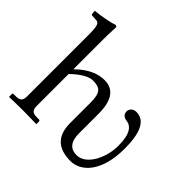

<svg xmlns="http://www.w3.org/2000/svg" viewBox="-175 -875 1063 1063"><g transform="rotate(45 357.0 -343.0)"><path d="M88 -563V-72C88 -43 79 -28 45 -28H26C21 -28 19 -25 19 -20V-1L21 1C21 1 88 -1 124 -1C163 -1 231 1 231 1L233 -1V-20C233 -25 229 -28 225 -28H206C173 -28 163 -43 163 -72V-322C211 -369 254 -392 283 -392C339 -392 361 -375 361 -295V-133C362 -41 407 12 511 12C591 12 675 -66 675 -249C675 -369 646 -439 577 -439C550 -439 536 -420 536 -402C536 -371 566 -366 578 -365C607 -360 639 -333 639 -237C639 -139 586 -35 511 -35C464 -35 436 -64 436 -130V-284C436 -387 400 -439 328 -439C289 -439 230 -426 163 -359V-583C163 -648 166 -688 166 -688C166 -695 162 -698 153 -698C128 -688 59 -675 18 -672L20 -648C20 -645 23 -643 26 -643L58 -641C78 -641 88 -628 88 -563Z"/></g></svg>

Font: Libertinus Sans
Style: Regular
Weight: 400
Designer: Philipp H. Poll, Khaled Hosny
Foundry: Caleb Maclennan
Version: Version 7.050;RELEASE